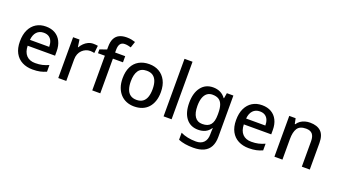

<svg xmlns="http://www.w3.org/2000/svg" viewBox="-75 -1454 4207 2383"><g transform="rotate(20 2028.5 -262.5)"><path d="M295 -549Q366 -549 417 -519.5Q468 -490 495.5 -435Q523 -380 523 -305V-247H161Q163 -164 204.5 -120Q246 -76 321 -76Q373 -76 413.5 -85.5Q454 -95 497 -114V-26Q457 -8 415.5 1Q374 10 317 10Q239 10 179 -21Q119 -52 85.5 -113.5Q52 -175 52 -265Q52 -356 82.5 -419Q113 -482 167.5 -515.5Q222 -549 295 -549ZM295 -467Q238 -467 203.5 -430Q169 -393 163 -325H417Q417 -367 404 -399Q391 -431 364 -449Q337 -467 295 -467Z M921 -549Q935 -549 952 -547.5Q969 -546 980 -544L969 -445Q958 -448 943 -450Q928 -452 915 -452Q885 -452 857.5 -440.5Q830 -429 808 -407.5Q786 -386 773.5 -355Q761 -324 761 -284V0H655V-539H739L753 -443H757Q774 -472 798 -496Q822 -520 853 -534.5Q884 -549 921 -549Z M1343 -458H1210V0H1104V-458H1013V-508L1104 -541V-575Q1104 -644 1125.5 -685.5Q1147 -727 1187 -746Q1227 -765 1284 -765Q1319 -765 1348 -759Q1377 -753 1397 -746L1370 -665Q1354 -670 1333 -674.5Q1312 -679 1289 -679Q1249 -679 1229.5 -653Q1210 -627 1210 -574V-539H1343Z M1912 -270Q1912 -203 1894 -151Q1876 -99 1843 -63Q1810 -27 1763 -8.5Q1716 10 1657 10Q1603 10 1557 -8.5Q1511 -27 1477.5 -63Q1444 -99 1425 -151Q1406 -203 1406 -271Q1406 -360 1436.5 -422Q1467 -484 1524.5 -516.5Q1582 -549 1660 -549Q1734 -549 1790.5 -516.5Q1847 -484 1879.5 -422Q1912 -360 1912 -270ZM1515 -270Q1515 -210 1530 -166.5Q1545 -123 1577 -100Q1609 -77 1659 -77Q1709 -77 1741 -100Q1773 -123 1788 -166.5Q1803 -210 1803 -270Q1803 -332 1787.5 -374Q1772 -416 1740.5 -438.5Q1709 -461 1658 -461Q1583 -461 1549 -411Q1515 -361 1515 -270Z M2152 0H2046V-760H2152Z M2504 -549Q2556 -549 2598 -529Q2640 -509 2669 -468H2674L2686 -539H2772V7Q2772 83 2745 135Q2718 187 2662.5 213.5Q2607 240 2523 240Q2465 240 2416 232Q2367 224 2326 207V114Q2368 135 2419.5 145.5Q2471 156 2529 156Q2595 156 2631 118.5Q2667 81 2667 13V-5Q2667 -18 2668 -39.5Q2669 -61 2670 -71H2666Q2638 -29 2597.5 -9.5Q2557 10 2504 10Q2402 10 2344.5 -63.5Q2287 -137 2287 -268Q2287 -398 2345 -473.5Q2403 -549 2504 -549ZM2526 -461Q2484 -461 2455 -438.5Q2426 -416 2411 -373Q2396 -330 2396 -267Q2396 -173 2429.5 -124Q2463 -75 2528 -75Q2566 -75 2592.5 -85Q2619 -95 2636.5 -116Q2654 -137 2662.5 -169.5Q2671 -202 2671 -248V-268Q2671 -337 2655.5 -379.5Q2640 -422 2608 -441.5Q2576 -461 2526 -461Z M3150 -549Q3221 -549 3272 -519.5Q3323 -490 3350.5 -435Q3378 -380 3378 -305V-247H3016Q3018 -164 3059.5 -120Q3101 -76 3176 -76Q3228 -76 3268.5 -85.5Q3309 -95 3352 -114V-26Q3312 -8 3270.5 1Q3229 10 3172 10Q3094 10 3034 -21Q2974 -52 2940.5 -113.5Q2907 -175 2907 -265Q2907 -356 2937.5 -419Q2968 -482 3022.5 -515.5Q3077 -549 3150 -549ZM3150 -467Q3093 -467 3058.5 -430Q3024 -393 3018 -325H3272Q3272 -367 3259 -399Q3246 -431 3219 -449Q3192 -467 3150 -467Z M3783 -549Q3877 -549 3927 -502Q3977 -455 3977 -351V0H3872V-336Q3872 -399 3845.5 -430.5Q3819 -462 3761 -462Q3679 -462 3647.5 -413Q3616 -364 3616 -272V0H3510V-539H3594L3609 -467H3615Q3633 -495 3659 -513Q3685 -531 3717 -540Q3749 -549 3783 -549Z"/></g></svg>

Font: Noto Sans Hebrew Medium
Style: Regular
Weight: 500
Designer: Monotype Design Team
Foundry: Monotype Imaging Inc.
Version: Version 2.003